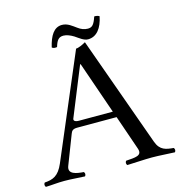

<svg xmlns="http://www.w3.org/2000/svg" viewBox="-113 -876 926 982"><g transform="rotate(-15 349.5 -384.5)"><path d="M426.6 -721C407.6 -721 390.6 -728 374.6 -740C354.6 -754 332.6 -774 302.6 -774C259.6 -774 236.6 -735 222.6 -676C228.6 -670 238.6 -669 249.6 -671C259.6 -704 269.6 -719 295.6 -719C312.6 -719 331.6 -711 349.6 -700C370.6 -686 391.6 -668 413.6 -668C459.6 -668 488.6 -707 500.6 -767C494.6 -771 484.6 -774 473.6 -773C459.6 -731 448.6 -721 426.6 -721ZM260.5 -278C238.5 -278 231.1 -286.1 235.3 -296.3L340.5 -555H343.5L439.5 -278ZM147.5 -69 207.5 -224C212.5 -237 218.5 -246 242.5 -246H451L514.5 -62C528.6 -21 488.1 -21.4 440.5 -18C434.5 -12 434.5 -1 440.5 5C477.5 4 532.5 0 571.5 0C612.5 0 655.5 4 692.5 5C698.5 -1 698.5 -12 692.5 -18C653.7 -21.5 620.5 -25 602.5 -76L393.5 -658C378.5 -649 354.5 -638 341.5 -638L109.5 -92C83.7 -31.3 53 -21 9.5 -18C3.5 -12 3.5 -1 9.5 5C46.5 4 69.5 0 108.5 0C149.5 0 179.5 4 216.5 5C222.5 -1 222.5 -12 216.5 -18C178.9 -20.6 131.3 -27.3 147.5 -69Z"/></g></svg>

Font: Libertinus Serif Display
Style: Regular
Weight: 400
Designer: Philipp H. Poll
Foundry: Khaled Hosny
Version: Version 6.1